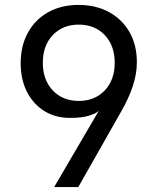

<svg xmlns="http://www.w3.org/2000/svg" viewBox="-20 -750 640 780"><path d="M299 -730Q370 -730 423.5 -700.5Q477 -671 506.5 -619Q536 -567 536 -497Q536 -449 519 -398.5Q502 -348 470 -293L298 10H200L382 -301Q374 -291 344.5 -281Q315 -271 265 -271Q205 -271 160 -299Q115 -327 89.5 -377Q64 -427 64 -493Q64 -564 93.5 -617.5Q123 -671 176 -700.5Q229 -730 299 -730ZM300 -650Q235 -650 194.5 -607.5Q154 -565 154 -495Q154 -425 194.5 -382.5Q235 -340 300 -340Q365 -340 405.5 -382.5Q446 -425 446 -495Q446 -565 405.5 -607.5Q365 -650 300 -650Z"/></svg>

Font: Tiny
Style: Regular
Weight: 400
Designer: Philipp Nurullin, Konstantin Bulenkov
Foundry: JetBrains
Version: Version 2.251; ttfautohint (v1.8.4.7-5d5b)